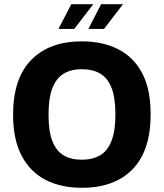

<svg xmlns="http://www.w3.org/2000/svg" viewBox="-20 -876 777 910"><path d="M368 14Q269 14 196 -23.5Q123 -61 82.5 -138Q42 -215 42 -333Q42 -504 128 -592Q214 -680 368 -680Q467 -680 540.5 -642.5Q614 -605 654 -529Q694 -453 694 -334Q694 -162 608.5 -74Q523 14 368 14ZM368 -119Q419 -119 454.5 -140Q490 -161 508.5 -208.5Q527 -256 527 -334Q527 -413 508.5 -460Q490 -507 454.5 -527.5Q419 -548 368 -548Q317 -548 282 -527Q247 -506 228.5 -459Q210 -412 210 -332Q210 -253 228.5 -206.5Q247 -160 282 -139.5Q317 -119 368 -119ZM399 -739 459 -856H563L473 -739ZM257 -739 318 -856H422L332 -739Z"/></svg>

Font: Maven Pro
Style: Bold
Weight: 700
Designer: Joe Prince
Foundry: Joe Prince
Version: Version 2.103